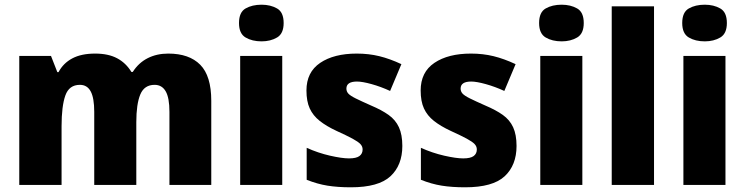

<svg xmlns="http://www.w3.org/2000/svg" viewBox="-20 -787 3170 817"><path d="M696 -559Q785 -559 832 -511.5Q879 -464 879 -358V0H701V-311Q701 -371 685 -398.5Q669 -426 638 -426Q594 -426 577 -385Q560 -344 560 -267V0H381V-311Q381 -370 366 -398Q351 -426 320 -426Q274 -426 258 -380.5Q242 -335 242 -250V0H62V-549H197L224 -480H229Q249 -518 287.5 -538.5Q326 -559 385 -559Q441 -559 478.5 -539Q516 -519 539 -481H545Q570 -520 608.5 -539.5Q647 -559 696 -559Z M1093 -767Q1131 -767 1159 -751Q1187 -735 1187 -689Q1187 -644 1159 -627.5Q1131 -611 1093 -611Q1053 -611 1025 -627.5Q997 -644 997 -689Q997 -735 1025 -751Q1053 -767 1093 -767ZM1181 -549V0H1002V-549Z M1692 -166Q1692 -84 1641.5 -37Q1591 10 1473 10Q1417 10 1373.5 3Q1330 -4 1285 -22V-158Q1334 -136 1384.5 -124.5Q1435 -113 1465 -113Q1496 -113 1509.5 -123Q1523 -133 1523 -151Q1523 -164 1513.5 -174Q1504 -184 1480 -197Q1456 -210 1412 -230Q1369 -250 1340.5 -272.5Q1312 -295 1298 -325.5Q1284 -356 1284 -402Q1284 -480 1342.5 -519.5Q1401 -559 1498 -559Q1549 -559 1594 -548Q1639 -537 1688 -514L1640 -400Q1601 -418 1561.5 -429Q1522 -440 1499 -440Q1454 -440 1454 -410Q1454 -398 1462 -389Q1470 -380 1493 -368.5Q1516 -357 1559 -338Q1604 -319 1633.5 -298Q1663 -277 1677.5 -245.5Q1692 -214 1692 -166Z M2178 -166Q2178 -84 2127.5 -37Q2077 10 1959 10Q1903 10 1859.5 3Q1816 -4 1771 -22V-158Q1820 -136 1870.5 -124.5Q1921 -113 1951 -113Q1982 -113 1995.5 -123Q2009 -133 2009 -151Q2009 -164 1999.5 -174Q1990 -184 1966 -197Q1942 -210 1898 -230Q1855 -250 1826.5 -272.5Q1798 -295 1784 -325.5Q1770 -356 1770 -402Q1770 -480 1828.5 -519.5Q1887 -559 1984 -559Q2035 -559 2080 -548Q2125 -537 2174 -514L2126 -400Q2087 -418 2047.5 -429Q2008 -440 1985 -440Q1940 -440 1940 -410Q1940 -398 1948 -389Q1956 -380 1979 -368.5Q2002 -357 2045 -338Q2090 -319 2119.5 -298Q2149 -277 2163.5 -245.5Q2178 -214 2178 -166Z M2370 -767Q2408 -767 2436 -751Q2464 -735 2464 -689Q2464 -644 2436 -627.5Q2408 -611 2370 -611Q2330 -611 2302 -627.5Q2274 -644 2274 -689Q2274 -735 2302 -751Q2330 -767 2370 -767ZM2458 -549V0H2279V-549Z M2763 0H2583V-760H2763Z M2979 -767Q3017 -767 3045 -751Q3073 -735 3073 -689Q3073 -644 3045 -627.5Q3017 -611 2979 -611Q2939 -611 2911 -627.5Q2883 -644 2883 -689Q2883 -735 2911 -751Q2939 -767 2979 -767ZM3067 -549V0H2888V-549Z"/></svg>

Font: Noto Sans Disp ExtBd
Style: Regular
Weight: 800
Designer: Monotype Design Team
Foundry: Monotype Imaging Inc.
Version: Version 2.000;GOOG;noto-source:20170915:90ef993387c0; ttfaut